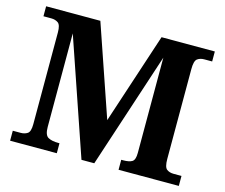

<svg xmlns="http://www.w3.org/2000/svg" viewBox="-101 -850 1153 985"><g transform="rotate(15 476.0 -357.0)"><path d="M28 0V-53H70Q91 -53 106 -63Q121 -73 121 -113V-600Q121 -640 106 -650.5Q91 -661 70 -661H28V-714H316L482 -231L641 -714H924V-661H882Q860 -661 845.5 -650Q831 -639 831 -596V-118Q831 -75 845.5 -64Q860 -53 882 -53H924V0H604V-53H614Q646 -53 661.5 -62.5Q677 -72 677 -109V-615L475 0H407L196 -615V-118Q196 -75 215.5 -64Q235 -53 270 -53H276V0Z"/></g></svg>

Font: Noto Serif Tibetan
Style: Bold
Weight: 700
Designer: Monotype Design Team
Foundry: Monotype Imaging Inc.
Version: Version 2.103; ttfautohint (v1.8.4.7-5d5b)